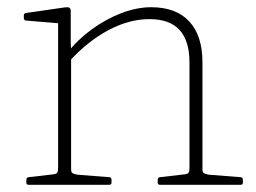

<svg xmlns="http://www.w3.org/2000/svg" viewBox="-20 -512 709 532"><path d="M505 -339Q505 -399 477.5 -429Q450 -459 394 -459Q338 -459 280.5 -428.5Q223 -398 170 -340L166 -365Q195 -402 234 -430.5Q273 -459 316 -475.5Q359 -492 399 -492Q468 -492 504.5 -452.5Q541 -413 541 -339V0H505ZM141 0V-327H177V0ZM59 0Q53 0 53 -6V-14Q53 -20 59 -21L128 -29Q136 -30 138.5 -33.5Q141 -37 141 -47V-180H177V-43Q177 -35 180.5 -32.5Q184 -30 194 -28L283 -21Q289 -20 289 -14V-6Q289 0 283 0ZM423 0Q417 0 417 -6V-14Q417 -20 423 -21L492 -29Q500 -30 502.5 -33.5Q505 -37 505 -47V-180H541V-43Q541 -35 544.5 -32.5Q548 -30 558 -28L647 -21Q653 -20 653 -14V-6Q653 0 647 0ZM141 -327V-471L160 -446L52 -455Q46 -456 46 -462V-469Q46 -475 52 -476L156 -491Q169 -493 172.5 -490.5Q176 -488 176 -480V-392L177 -374V-327Z"/></svg>

Font: Hahmlet Thin
Style: Regular
Weight: 250
Version: Version 1.002